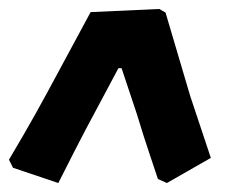

<svg xmlns="http://www.w3.org/2000/svg" viewBox="-29 -504 503 428"><path d="M395 -290 441 -152 343 -96 323 -105Q319 -118 305.5 -157.5Q292 -197 276 -250L242 -352H235L187 -262Q162 -216 135.5 -164Q109 -112 101 -96L0 -130L-9 -148Q-1 -161 25 -206Q51 -251 77 -299L173 -477L326 -484L340 -476Z"/></svg>

Font: Alegreya Black
Style: Italic
Weight: 900
Italic angle: -7°
Designer: Juan Pablo del Peral
Foundry: Huerta Tipografica
Version: Version 2.007; ttfautohint (v1.6)